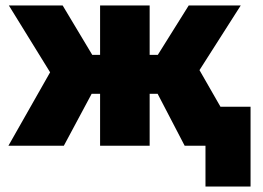

<svg xmlns="http://www.w3.org/2000/svg" viewBox="-20 -535 965 705"><path d="M734.5 150V-143H900V150ZM347.5 0V-190.5H202.5V-333.5H347.5V-515H529.5V-333.5H673V-190.5H529.5V0ZM11 0 164 -269.5 12.5 -515H210L358 -268L214.5 0ZM658 0 518.5 -268 673 -515H864L712.5 -277.5L871.5 0Z"/></svg>

Font: Geologica Roman ExtraBold
Style: Regular
Weight: 800
Designer: Sindre Bremnes, Frode Helland
Foundry: Monokrom Skriftforlag AS
Version: Version 1.010;gftools[0.9.28]